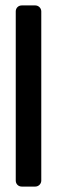

<svg xmlns="http://www.w3.org/2000/svg" viewBox="-20 -687 209 707"><path d="M60 0H110C122 0 132 -10 132 -22V-645C132 -657 122 -667 110 -667H60C47 -667 38 -657 38 -645V-22C38 -10 47 0 60 0Z"/></svg>

Font: DIN Rundschrift
Style: Eng
Weight: 400
Width: 3
Version: Version 1.027